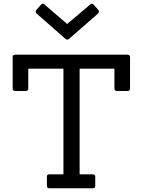

<svg xmlns="http://www.w3.org/2000/svg" viewBox="-20 -1012 767 1032"><path d="M352 -804Q347 -799 341.5 -799Q336 -799 332 -803L177 -939Q168 -947 175 -958L200 -986Q204 -992 209 -992Q214 -992 219 -988L341 -883L465 -988Q470 -992 475 -992Q480 -992 484 -986L509 -958Q515 -949 507 -939ZM478 0H245Q232 0 232 -13V-62Q232 -75 245 -75H321V-643H132V-537Q132 -523 118 -523H62Q48 -523 48 -537V-705Q48 -718 62 -718H665Q679 -718 679 -705V-537Q679 -523 665 -523H608Q595 -523 595 -537V-643H408V-75H478Q492 -75 492 -62V-13Q492 0 478 0Z"/></svg>

Font: Sanchez
Style: Regular
Weight: 400
Designer: Daniel Hernández
Foundry: LatinoType
Version: Version 1.001